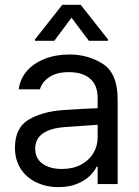

<svg xmlns="http://www.w3.org/2000/svg" viewBox="-20 -763 575 796"><path d="M241.2 -306.6Q274.4 -309.1 315.7 -311.3Q356.9 -313.5 384.8 -314.5V-357.4Q384.8 -408.7 354.2 -436.3Q323.7 -463.9 264.6 -463.9Q216.3 -463.9 185.5 -444.1Q154.8 -424.3 145.5 -392.6H57.6Q63 -435.1 90.8 -467.8Q118.7 -500.5 164.8 -518.8Q210.9 -537.1 268.6 -537.1Q344.7 -537.1 406.2 -498.3Q467.8 -459.5 467.8 -349.6V0H384.8V-72.3H380.9Q371.1 -51.8 350.8 -32.5Q330.6 -13.2 298.1 -0.2Q265.6 12.7 222.7 12.7Q171.9 12.7 130.9 -6.8Q89.8 -26.4 65.9 -63.2Q42 -100.1 42 -150.4Q42 -232.9 98.4 -266.6Q154.8 -300.3 241.2 -306.6ZM237.3 -62.5Q282.7 -62.5 316.2 -80.6Q349.6 -98.6 367.2 -128.4Q384.8 -158.2 384.8 -192.4V-245.6Q373 -245.1 320.3 -241.2L251 -236.3Q191.4 -232.4 158.7 -210.4Q126 -188.5 126 -146.5Q126 -106 156.5 -84.2Q187 -62.5 237.3 -62.5ZM276.4 -689.5 205.1 -593.8H125V-599.6L238.3 -743.2H314.5L427.7 -599.6V-593.8H348.6Z"/></svg>

Font: WEMIX Pretendard
Style: Regular
Weight: 400
Designer: Base glyphs from Inter by Rasmus Andersson; Hangeul glyphs from Noto Sans CJK(Source Han Sans) by Jang Soo-young and Kan
Foundry: Kil Hyung-jin
Version: Version 1.000